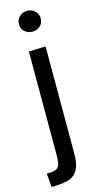

<svg xmlns="http://www.w3.org/2000/svg" viewBox="-137 -763 509 980"><g transform="rotate(-15 117.5 -272.5)"><path d="M117 -613Q94 -613 77 -628Q60 -643 60 -667Q60 -692 77 -707.5Q94 -723 117 -723Q141 -723 158 -707.5Q175 -692 175 -667Q175 -643 158 -628Q141 -613 117 -613ZM6 178 0 106Q27 106 43 101.5Q59 97 66 81Q73 65 73 31V-520L162 -523V43Q162 102 144 131Q126 160 91.5 169Q57 178 6 178Z"/></g></svg>

Font: Murecho
Style: Regular
Weight: 400
Designer: Neil Summerour
Foundry: Positype
Version: Version 1.010; ttfautohint (v1.8.3)